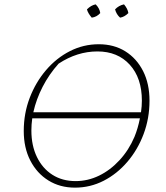

<svg xmlns="http://www.w3.org/2000/svg" viewBox="-20 -854 762 881"><path d="M324 7Q255 7 202 -26Q149 -59 119 -117.5Q89 -176 89 -253Q89 -334 116.5 -405.5Q144 -477 191.5 -532.5Q239 -588 301 -619.5Q363 -651 433 -651Q503 -651 555 -618.5Q607 -586 636.5 -528Q666 -470 666 -392Q666 -311 639 -239Q612 -167 564.5 -111.5Q517 -56 455.5 -24.5Q394 7 324 7ZM427 -618Q334 -618 249 -562Q205 -513 175.5 -455.5Q146 -398 133 -339H627Q631 -367 631 -392Q631 -496 575.5 -557Q520 -618 427 -618ZM327 -23Q383 -23 434.5 -48Q486 -73 528.5 -119Q571 -165 597 -226Q613 -265 622 -311H128Q124 -283 124 -255Q124 -186 149.5 -133.5Q175 -81 220.5 -52Q266 -23 327 -23ZM419 -834Q437 -816 440 -794Q424 -776 401 -773Q383 -794 379 -811Q398 -830 419 -834ZM549 -834Q566 -814 569 -794Q551 -776 531 -773Q514 -788 508 -811Q525 -829 549 -834Z"/></svg>

Font: Piazzolla Thin
Style: Italic
Weight: 100
Italic angle: -11.3°
Designer: Juan Pablo del Peral
Foundry: Huerta Tipografica
Version: Version 1.330